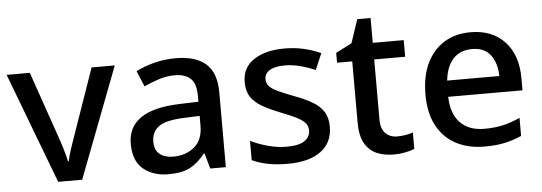

<svg xmlns="http://www.w3.org/2000/svg" viewBox="-46 -791 2630 932"><g transform="rotate(-5 1269.0 -325.0)"><path d="M204 0 0 -539H113L223 -221Q233 -193 244.5 -155.5Q256 -118 260 -95H264Q268 -118 280.5 -155.5Q293 -193 303 -221L414 -539H527L321 0Z M824 -548Q922 -548 971.5 -503.5Q1021 -459 1021 -365V0H945L924 -75H920Q885 -31 846.5 -10.5Q808 10 740 10Q667 10 619 -29.5Q571 -69 571 -153Q571 -234 633.5 -277.5Q696 -321 825 -325L916 -328V-356Q916 -417 889 -441.5Q862 -466 813 -466Q773 -466 734.5 -453.5Q696 -441 662 -425L630 -502Q667 -521 717 -534.5Q767 -548 824 -548ZM843 -256Q751 -253 716 -227Q681 -201 681 -154Q681 -112 706 -92.5Q731 -73 771 -73Q833 -73 874.5 -107.5Q916 -142 916 -212V-259Z M1541 -152Q1541 -74 1483.5 -32Q1426 10 1323 10Q1266 10 1224.5 1.5Q1183 -7 1149 -23V-117Q1185 -99 1232 -86Q1279 -73 1323 -73Q1384 -73 1411.5 -92Q1439 -111 1439 -143Q1439 -162 1428 -176.5Q1417 -191 1389 -206Q1361 -221 1309 -241Q1258 -261 1222 -281.5Q1186 -302 1167 -330.5Q1148 -359 1148 -403Q1148 -474 1205 -511.5Q1262 -549 1354 -549Q1404 -549 1447.5 -539Q1491 -529 1531 -511L1497 -432Q1462 -447 1424 -457Q1386 -467 1350 -467Q1301 -467 1275.5 -451.5Q1250 -436 1250 -409Q1250 -389 1262 -375Q1274 -361 1303.5 -347Q1333 -333 1383 -314Q1434 -295 1469 -274.5Q1504 -254 1522.5 -225Q1541 -196 1541 -152Z M1862 -76Q1883 -76 1904.5 -79.5Q1926 -83 1940 -89V-9Q1923 -1 1895.5 4.5Q1868 10 1839 10Q1794 10 1757.5 -5Q1721 -20 1699 -57Q1677 -94 1677 -161V-458H1603V-506L1681 -546L1719 -660H1784V-539H1935V-458H1784V-165Q1784 -120 1806 -98Q1828 -76 1862 -76Z M2260 -549Q2366 -549 2427 -483.5Q2488 -418 2488 -305V-246H2126Q2128 -164 2170 -120Q2212 -76 2288 -76Q2339 -76 2379.5 -85.5Q2420 -95 2462 -114V-26Q2421 -8 2379.5 1Q2338 10 2281 10Q2203 10 2143.5 -21Q2084 -52 2050.5 -113.5Q2017 -175 2017 -266Q2017 -356 2047.5 -419Q2078 -482 2132.5 -515.5Q2187 -549 2260 -549ZM2261 -467Q2203 -467 2169 -430Q2135 -393 2128 -325H2382Q2381 -388 2351.5 -427.5Q2322 -467 2261 -467Z"/></g></svg>

Font: Noto Sans Meetei Mayek Medium
Style: Regular
Weight: 500
Designer: Monotype Design Team and Neelakash Kshetrimayum
Foundry: Monotype Imaging Inc.
Version: Version 2.002; ttfautohint (v1.8.4.7-5d5b)